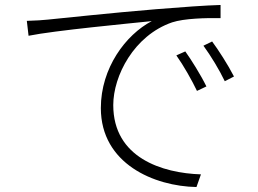

<svg xmlns="http://www.w3.org/2000/svg" viewBox="-20 -726 1040 773"><path d="M726 -519 690 -503C719 -462 752 -404 773 -360L811 -378C788 -425 749 -487 726 -519ZM834 -559 799 -542C829 -501 863 -445 885 -399L922 -418C898 -465 858 -527 834 -559ZM88 -642 95 -582C198 -603 504 -632 591 -641C486 -586 386 -452 386 -291C386 -66 602 24 771 27L789 -24C633 -29 436 -91 436 -303C436 -420 519 -583 673 -636C722 -652 809 -654 868 -653V-706C804 -704 721 -698 609 -689C426 -674 225 -652 172 -647C152 -645 126 -643 88 -642Z"/></svg>

Font: Source Han Sans SC Light
Style: Regular
Weight: 300
Designer: Ryoko NISHIZUKA (kana & ideographs); Paul D. Hunt (Latin, Greek & Cyrillic); Wenlong ZHANG (bopomofo); Sandoll Communica
Foundry: Adobe Systems Incorporated
Version: Version 1.004;PS 1.004;hotconv 1.0.82;makeotf.lib2.5.63406